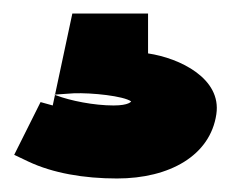

<svg xmlns="http://www.w3.org/2000/svg" viewBox="-20 -34 348 284"><path d="M1 195 22 205C58 222 104 230 153 230C231 230 291 196 300 135C308 82 246 52 199 45V-14H87L58 122L40 117ZM60 106 89 104C116 103 163 108 174 116C174 116 171 122 148 122C119 122 84 115 63 107Z"/></svg>

Font: Charger Pro
Style: UltraNar
Weight: 900
Designer: Jasper
Foundry: Cannot Into Space Fonts
Version: Version 1.09